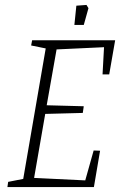

<svg xmlns="http://www.w3.org/2000/svg" viewBox="-20 -757 486 777"><path d="M422 -456H395L401 -566L209 -557L169 -331L319 -327L315 -300L163 -296L118 -37L325 -27L359 -148L385 -147L360 0H10L13 -21L74 -33L165 -561L106 -573L110 -594H446ZM289 -734 330 -737 338 -724 319 -656H281Z"/></svg>

Font: Grenze ExtraLight
Style: Italic
Weight: 275
Italic angle: -10°
Designer: Renata Polastri
Foundry: Omnibus-Type
Version: Version 1.002; ttfautohint (v1.8)